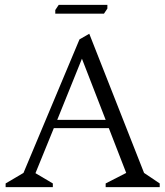

<svg xmlns="http://www.w3.org/2000/svg" viewBox="-20 -765 676 785"><path d="M3 0V-15L76 -58L305 -604L345 -627L569 -58L633 -15V0H412V-15L496 -58L425 -241H200L125 -57L196 -15V0ZM214 -275H412L315 -525ZM206 -709V-724L220 -745H419V-730L405 -709Z"/></svg>

Font: Ancizar Serif Light
Style: Regular
Weight: 300
Designer: Cesar Puertas, Viviana Monsalve, Julian Moncada, Julian Prieto, Jose Castro, Felipe Aragon, Mariel Hernandez, Sara Alarc
Version: Version 8.100